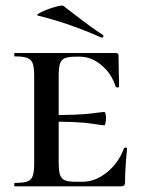

<svg xmlns="http://www.w3.org/2000/svg" viewBox="-20 -654 504 674"><path d="M32 -12Q62 -12 76 -17Q90 -22 95 -36.5Q100 -51 100 -81V-387Q100 -417 95 -431Q90 -445 76 -450.5Q62 -456 32 -456Q30 -456 30 -462Q30 -468 32 -468H386Q396 -468 396 -460L397 -398Q398 -379 398 -350Q398 -347 392.5 -347Q387 -347 386 -350Q372 -395 336.5 -425Q301 -455 260 -455H246Q219 -455 207 -449.5Q195 -444 190.5 -430Q186 -416 186 -386V-85Q186 -55 190.5 -41Q195 -27 207 -21.5Q219 -16 246 -16H270Q315 -16 356 -49.5Q397 -83 415 -133Q416 -136 421 -136Q426 -136 426 -133Q419 -61 419 -15Q419 -7 416 -3.5Q413 0 404 0H32Q30 0 30 -6Q30 -12 32 -12ZM148 -227V-250Q256 -250 298.5 -255.5Q341 -261 346 -261Q349 -261 350.5 -254Q352 -247 352 -239Q352 -230 350.5 -222Q349 -214 346 -214Q341 -214 298.5 -220.5Q256 -227 148 -227ZM114 -599Q104 -601 124 -611Q144 -621 171 -629Q198 -637 203 -633L242 -603Q304 -555 340 -532Q343 -531 343 -528Q343 -525 341 -523Q339 -521 336 -522Q224 -572 114 -599Z"/></svg>

Font: Cormorant SC SemiBold
Style: Regular
Weight: 600
Designer: Christian Thalmann (Catharsis Fonts)
Foundry: Catharsis Fonts
Version: Version 4.000